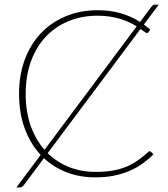

<svg xmlns="http://www.w3.org/2000/svg" viewBox="-20 -755 723 826"><path d="M568 -641.5Q555.5 -649.5 539 -657.5Q522.5 -665.5 501.8 -672.2Q481 -679 455.5 -683.2Q430 -687.5 400 -687.5Q332 -687.5 275 -664Q218 -640.5 177 -597Q136 -553.5 113.2 -491.2Q90.5 -429 90.5 -351.5Q90.5 -275 111.8 -214.5Q133 -154 171.5 -110.5ZM185 -96Q225 -57 277.5 -36.2Q330 -15.5 391.5 -15.5Q432 -15.5 464 -21Q496 -26.5 522.8 -37.5Q549.5 -48.5 572.2 -64.5Q595 -80.5 617.5 -101Q621 -104.5 624 -104.5Q626 -104.5 629.5 -102L640 -91Q618 -69 592.5 -50.8Q567 -32.5 536.5 -19.5Q506 -6.5 469.8 0.8Q433.5 8 390 8Q324 8 268 -13.2Q212 -34.5 169 -74.5L82.5 41.5Q78.5 47 73.5 49.2Q68.5 51.5 63.5 51.5H50.5L155 -88.5Q111 -135.5 86.5 -201.8Q62 -268 62 -351.5Q62 -432 86.5 -498.2Q111 -564.5 155.8 -611.8Q200.5 -659 262.8 -685Q325 -711 400 -711Q454.5 -711 499 -698.2Q543.5 -685.5 582.5 -660.5L631 -725.5Q635 -730.5 638 -732.8Q641 -735 647 -735H663L599 -649.5Q606 -644 612.8 -638.8Q619.5 -633.5 626.5 -627.5L619 -616.5Q617 -613 611 -613Q608 -613 601.8 -618Q595.5 -623 584.5 -630.5Z"/></svg>

Font: Lato ExtraLight
Style: Regular
Weight: 275
Designer: Lukasz Dziedzic with Adam Twardoch and Botio Nikoltchev
Foundry: tyPoland Lukasz Dziedzic
Version: Version 2.015; 2015-08-06; http://www.latofonts.com/